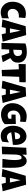

<svg xmlns="http://www.w3.org/2000/svg" viewBox="2280 -3037 770 5370"><g transform="rotate(90 2665.0 -352.0)"><path d="M27.8 -311C27.8 -131.8 150.4 13.7 326.2 13.7C376.5 13.7 440.4 -1 488.3 -23.4L494.6 -216.8C455.6 -197.8 409.7 -183.1 367.7 -183.1C286.1 -183.1 229 -229.5 229 -319.3C229 -443.4 330.6 -496.1 429.7 -496.1C442.4 -496.1 455.6 -495.1 468.8 -493.7L483.9 -672.4C447.3 -687 407.2 -691.9 366.7 -691.9C147.9 -691.9 27.8 -530.3 27.8 -311Z M836.4 -546.4 900.9 -244.6H774.4ZM737.3 -13.2 762.2 -128.4H909.7L938.5 -13.7L1146.5 -41.5L961.9 -697.8L712.9 -685.5L523.9 -34.7Z M1378.9 -571.8 1393.6 -575.7C1408.2 -580.1 1422.9 -582 1437.5 -582C1509.8 -582 1548.3 -529.3 1548.3 -461.4C1548.3 -373.5 1463.4 -341.8 1403.3 -341.8H1369.6ZM1356.4 -8.3 1365.2 -223.1 1461.4 -226.1 1538.6 -8.3 1719.7 -44.4 1604 -256.3 1620.6 -267.1C1702.6 -319.8 1732.4 -378.4 1732.4 -478C1732.4 -633.8 1603.5 -716.8 1456.5 -716.8C1361.8 -716.8 1282.2 -709.5 1195.8 -678.2C1192.4 -604 1191.9 -530.8 1190.4 -456.5L1180.7 -8.3Z M2110.4 -22.9 2128.4 -503.4 2277.8 -509.3 2281.7 -687.5 1774.9 -686.5 1769.5 -485.8 1918 -494.1 1937 -13.7Z M2549.8 -546.4 2614.3 -244.6H2487.8ZM2450.7 -13.2 2475.6 -128.4H2623L2651.9 -13.7L2859.9 -41.5L2675.3 -697.8L2426.3 -685.5L2237.3 -34.7Z M2865.2 -314.5C2865.2 -127 2998 5.4 3179.7 5.4C3273.4 5.4 3393.1 -30.8 3452.6 -102.1L3447.3 -410.2C3360.4 -406.7 3273.4 -405.3 3186 -402.3L3182.1 -288.6L3302.7 -286.1L3299.3 -214.8L3292.5 -208.5C3267.1 -187.5 3231.9 -181.2 3205.1 -181.2C3112.3 -181.2 3070.8 -266.1 3070.8 -342.3C3070.8 -473.6 3171.9 -537.6 3283.2 -537.6C3315.4 -537.6 3348.6 -534.7 3381.3 -525.9L3392.6 -683.1C3345.7 -706.1 3283.2 -713.4 3229 -713.4C3013.2 -713.4 2865.2 -532.7 2865.2 -314.5Z M3683.6 -402.8C3695.8 -457.5 3728.5 -531.2 3794.4 -531.2C3859.4 -531.2 3873.5 -460.9 3873.5 -423.8V-393.6L3677.7 -374.5ZM3496.1 -329.6C3496.1 -150.4 3593.8 12.2 3775.4 12.2C3835 12.2 3897.9 -1 3944.8 -34.7L3963.4 -216.8C3919.9 -189.5 3861.3 -160.6 3814.5 -160.6C3752.9 -160.6 3707.5 -199.7 3687.5 -256.3L3678.7 -280.8L3704.1 -284.7C3812.5 -300.3 3920.4 -318.4 4029.8 -327.1C4032.2 -350.6 4033.2 -374 4033.2 -397C4033.2 -560.1 3959 -707 3793.5 -707C3597.7 -707 3496.1 -521.5 3496.1 -329.6Z M4293.9 -25.9C4295.4 -80.1 4296.4 -134.8 4297.4 -188.5C4298.3 -249 4300.8 -310.1 4301.8 -370.6C4302.7 -429.2 4307.6 -572.8 4393.6 -572.8C4417.5 -572.8 4429.2 -551.3 4435.5 -537.6C4451.2 -497.6 4456.5 -425.3 4456.5 -382.8C4456.5 -266.1 4441.4 -150.9 4422.9 -35.6L4668.9 -31.7C4671.4 -101.1 4672.9 -170.9 4672.9 -240.7C4672.9 -281.2 4673.3 -332.5 4671.4 -385.7C4665.5 -512.7 4642.1 -713.4 4476.1 -713.4C4422.9 -713.4 4378.9 -682.6 4343.3 -637.2L4305.2 -589.8L4308.1 -711.4L4111.8 -701.2C4104.5 -472.7 4091.8 -244.6 4079.1 -16.6Z M5019.5 -546.4 5084 -244.6H4957.5ZM4920.4 -13.2 4945.3 -128.4H5092.8L5121.6 -13.7L5329.6 -41.5L5145 -697.8L4896 -685.5L4707 -34.7Z"/></g></svg>

Font: Luckiest Guy
Style: Regular
Weight: 400
Designer: Astigmatic (AOETI)
Foundry: Astigmatic (AOETI)
Version: Version 1.001